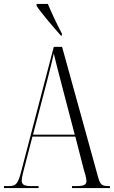

<svg xmlns="http://www.w3.org/2000/svg" viewBox="-20 -951 576 971"><path d="M288 -771H293V-781C264 -836 241 -886 222 -931H165V-921C188 -886 248 -816 288 -771ZM0 0H175V-10H138C101 -10 90 -18 90 -38C90 -54 99 -89 107 -118L144 -260H361L402 -100C409 -76 417 -51 417 -37C417 -19 409 -10 369 -10H344V0H536V-10H529C496 -10 487 -17 477 -52L294 -714H252L89 -91C72 -23 62 -10 27 -10H0ZM147 -270 222 -557C237 -615 242 -636 252 -680C260 -646 270 -607 295 -511L358 -270Z"/></svg>

Font: Noto Serif Display ExtraCondensed Light
Style: Regular
Weight: 300
Width: 2
Designer: Monotype Design Team
Foundry: Monotype Imaging Inc.
Version: Version 2.009